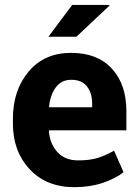

<svg xmlns="http://www.w3.org/2000/svg" viewBox="-20 -754 573 784"><path d="M32.7 0ZM283.7 10.3Q169.4 10.3 101.1 -63Q32.7 -136.2 32.7 -249V-268.6Q32.7 -386.2 97.4 -462.4Q162.1 -538.6 271 -538.1Q377.9 -538.1 437 -473.6Q496.1 -409.2 496.1 -299.3V-221.7H180.7L179.7 -218.8Q183.6 -166.5 214.6 -132.8Q245.6 -99.1 298.8 -99.1Q346.2 -99.1 377.4 -108.6Q408.7 -118.2 445.8 -138.7L484.4 -50.8Q451.7 -24.9 399.7 -7.3Q347.7 10.3 283.7 10.3ZM271 -428.2Q231.4 -428.2 208.5 -397.9Q185.5 -367.7 180.2 -318.4L181.6 -315.9H356.4V-328.6Q356.4 -374 335.2 -401.1Q314 -428.2 271 -428.2ZM274.9 -733.9H425.8L426.8 -731L292 -604H177.7Z"/></svg>

Font: Roboto Avanza Slab
Style: Bold
Weight: 700
Designer: Google
Version: Version 1.100263; 2013; ttfautohint (v0.94.20-1c74) -l 8 -r 